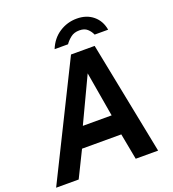

<svg xmlns="http://www.w3.org/2000/svg" viewBox="-168 -1035 1039 1156"><g transform="rotate(-20 351.0 -457.0)"><path d="M-8 0 350.5 -723H502L645.5 0H502L470.5 -167.5H219L136.5 0ZM270.5 -295H455L406 -582ZM456 -914.5Q395 -914.5 344.3 -881.5Q293.5 -848.5 268.7 -787H354.7Q369.1 -808 391.2 -825.2Q413.3 -842.5 446.8 -842.5Q479.3 -842.5 497.6 -825.8Q515.9 -809 525.2 -787H611.7Q602.1 -845.5 560.3 -880Q518.5 -914.5 456 -914.5Z"/></g></svg>

Font: Public Sans
Style: Bold Italic
Weight: 700
Italic angle: -8°
Designer: The Public Sans project authors (U.S. Web Design System). Libre Franklin designed by Pablo Impallari and Rodrigo Fuenzal
Version: Version 1.008; ttfautohint (v1.8.1) -l 8 -r 50 -G 200 -x 14 